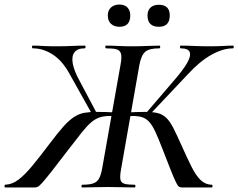

<svg xmlns="http://www.w3.org/2000/svg" viewBox="-51 -826 1050 846"><path d="M311 0Q308 0 308 -6Q308 -12 311 -12Q343 -12 360 -18Q377 -24 385.5 -39.5Q394 -55 399 -83L481 -546Q486 -575 482 -589.5Q478 -604 463 -608.5Q448 -613 417 -613Q413 -613 413 -619Q413 -625 417 -625Q441 -625 470 -623.5Q499 -622 529 -622Q565 -622 597 -623.5Q629 -625 651 -625Q655 -625 655 -619Q655 -613 651 -613Q606 -613 588.5 -597.5Q571 -582 563 -539L482 -78Q477 -50 479.5 -35.5Q482 -21 496.5 -16.5Q511 -12 542 -12Q546 -12 546 -6Q546 0 542 0Q517 0 487.5 -1Q458 -2 424 -2Q392 -2 363 -1Q334 0 311 0ZM-29 0Q-31 0 -31 -6Q-31 -12 -29 -12Q2 -13 30 -34Q58 -55 91 -95Q124 -135 167 -192Q203 -240 228.5 -268.5Q254 -297 276 -311Q298 -325 321 -329Q344 -333 377 -333Q413 -333 472 -330L469 -312Q459 -313 450 -314Q441 -315 433 -315Q408 -315 389 -309Q370 -303 351.5 -287.5Q333 -272 309 -242Q285 -212 249 -165Q202 -103 175 -69Q148 -35 135 -20.5Q122 -6 115.5 -3Q109 0 101 0ZM358 -317 254 -503Q223 -559 181 -586Q139 -613 94 -613Q90 -613 90 -619Q90 -625 93 -625Q114 -625 137 -623.5Q160 -622 198 -622Q235 -622 265.5 -623.5Q296 -625 322 -625Q326 -625 326 -619Q326 -613 322 -613Q290 -613 277 -595.5Q264 -578 269.5 -546.5Q275 -515 298 -473L376 -326ZM750 0Q743 0 737.5 -3.5Q732 -7 724.5 -22.5Q717 -38 702.5 -73.5Q688 -109 664 -172Q646 -219 632.5 -247.5Q619 -276 605 -290.5Q591 -305 574 -310Q557 -315 532 -315Q523 -315 514.5 -314Q506 -313 495 -312V-330Q556 -333 588 -333Q623 -333 644.5 -327.5Q666 -322 682 -306.5Q698 -291 713 -261.5Q728 -232 749 -185Q774 -129 793 -91Q812 -53 832.5 -33Q853 -13 881 -12Q886 -12 885.5 -6Q885 0 882 0ZM605 -317 591 -326 718 -474Q756 -518 773.5 -548.5Q791 -579 785 -596Q779 -613 745 -613Q742 -613 742 -619Q742 -625 745 -625Q774 -625 804.5 -623.5Q835 -622 871 -622Q910 -622 933 -623.5Q956 -625 976 -625Q979 -625 979 -619Q979 -613 976 -613Q931 -613 879.5 -584Q828 -555 776 -498ZM475 -708Q452 -708 438 -721Q424 -734 424 -758Q424 -780 438 -793Q452 -806 475 -806Q498 -806 510.5 -793Q523 -780 523 -758Q523 -708 475 -708ZM649 -708Q599 -708 599 -758Q599 -780 612 -792.5Q625 -805 649 -805Q697 -805 697 -758Q697 -708 649 -708Z"/></svg>

Font: Cormorant SemiBold
Style: Italic
Weight: 600
Italic angle: -10°
Designer: Christian Thalmann (Catharsis Fonts)
Foundry: Catharsis Fonts
Version: Version 4.000